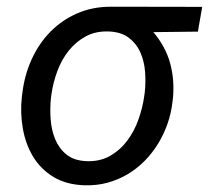

<svg xmlns="http://www.w3.org/2000/svg" viewBox="-20 -549 630 579"><path d="M576.7 -453.6 442.4 -452.1Q479 -409.2 492.9 -358.9Q506.8 -308.6 501.5 -252.4L500 -240.7Q496.1 -207 484.9 -175Q473.6 -143.1 456.3 -115Q439 -86.9 415.8 -63.5Q392.6 -40 364.5 -23.4Q336.4 -6.8 304.2 2Q272 10.7 236.3 9.8Q180.7 8.3 142.1 -14.9Q103.5 -38.1 80.6 -75.4Q57.6 -112.8 49.1 -160.2Q40.5 -207.5 45.9 -256.8L47.4 -268.1Q53.7 -321.8 75.2 -369.4Q96.7 -417 131.1 -452.4Q165.5 -487.8 211.9 -508.3Q258.3 -528.8 314.9 -528.8L589.8 -528.3ZM133.8 -254.9Q130.4 -224.6 132.6 -191.2Q134.8 -157.7 146.2 -129.6Q157.7 -101.6 180.4 -83Q203.1 -64.5 241.2 -63Q281.7 -61.5 312.3 -79.1Q342.8 -96.7 364 -125.2Q385.3 -153.8 397.7 -189.2Q410.2 -224.6 415 -259.3L416.5 -270Q419.9 -300.3 417.5 -332.5Q415 -364.7 403.1 -391.4Q391.1 -418 368.2 -435.3Q345.2 -452.6 308.1 -454.1Q268.6 -455.6 238.5 -439.2Q208.5 -422.9 187 -395.8Q165.5 -368.7 152.8 -334.2Q140.1 -299.8 135.3 -265.6Z"/></svg>

Font: Roboto Mono
Style: Italic
Weight: 400
Designer: Google
Version: Version 2.000985; 2015; ttfautohint (v1.3)